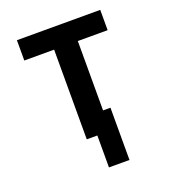

<svg xmlns="http://www.w3.org/2000/svg" viewBox="-125 -611 751 853"><g transform="rotate(-20 250.0 -184.5)"><path d="M244 151V0H194V-424H53V-520H447V-424H306V-96H341V151Z"/></g></svg>

Font: Iosevka SS18
Style: Bold
Weight: 700
Monospace: yes
Designer: Belleve Invis
Foundry: Belleve Invis
Version: Version 25.1.1; ttfautohint (v1.8.4)